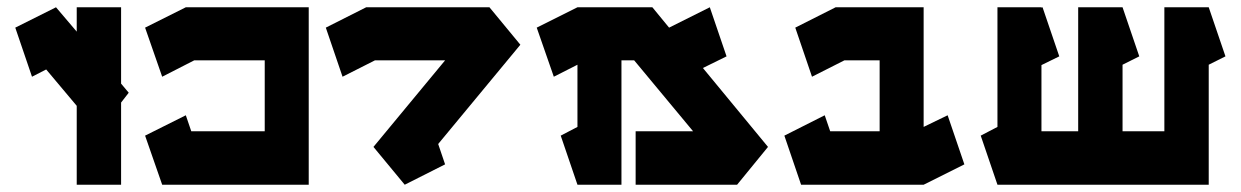

<svg xmlns="http://www.w3.org/2000/svg" viewBox="-20 -752 3413 528"><path d="M134 -732 191 -665V-732H313V-522L334 -497L313 -470V-244H191V-461L107 -561L68 -541L22 -676Z M491 -732H708H829V-586V-391V-244H708H426L379 -379L491 -435L506 -391H708V-586H514L426 -541L379 -676Z M987 -732H1326L1411 -629L1185 -356L1204 -300L1093 -244L1007 -348L1204 -586H1011L922 -541L876 -676Z M1568 -732H1689H1774L1820 -676L1932 -732L1978 -597L1913 -565L2092 -348L2007 -244H1728V-391H1886L1724 -586H1689V-244H1568L1522 -379L1568 -403V-574L1503 -541L1456 -676Z M2278 -732H2399H2520V-586V-403L2586 -435L2632 -300L2520 -244H2399H2183L2137 -379L2248 -435L2263 -391H2399V-586H2302L2213 -541L2167 -676Z M2723 -732H2844V-731L2847 -732L2893 -597L2844 -573V-391H2945V-732H3067L3113 -597L3067 -574V-391H3182V-732H3304L3350 -597L3304 -574V-244H3182H3067H2945H2723L2677 -379L2723 -403Z"/></svg>

Font: PatchSerif
Style: Regular
Weight: 400
Version: Version 1.1